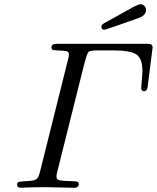

<svg xmlns="http://www.w3.org/2000/svg" viewBox="-20 -891 744 911"><path d="M61 -13.2Q61 -20 63.5 -23.9Q65.9 -27.8 73 -28.8Q80.1 -29.8 86.4 -30.3Q92.8 -30.8 105.5 -31.5Q118.2 -32.2 127.9 -33.2Q147 -35.2 155.5 -43.5Q164.1 -51.8 169.9 -76.2L295.9 -581.1Q307.1 -622.1 307.1 -633.1Q307.1 -644 296.6 -647.5Q286.1 -650.9 252 -651.9Q231.9 -651.9 228 -655.8Q224.1 -658.7 224.1 -666Q224.1 -683.1 248 -683.1H683.1Q704.1 -683.1 704.1 -666L680.2 -477.1Q677.2 -458 664.1 -458Q649.9 -458 649.9 -474.1Q649.9 -480 652.8 -509Q655.8 -538.1 655.8 -555.2Q655.8 -615.2 625.5 -633.5Q595.2 -651.9 518.1 -651.9H439.9Q405.8 -651.9 398.9 -643.3Q392.1 -634.8 379.9 -587.9L251 -73.2Q248 -61 248 -53.2Q248 -39.1 262.9 -35.6Q277.8 -32.2 332 -30.8Q354 -30.8 354 -18.1Q354 -15.1 353 -11.5Q352.1 -7.8 346.9 -3.9Q341.8 0 333 0Q210 -2.9 196.8 -2.9Q166 -2.9 139.9 -2.4Q113.8 -2 98.4 -1Q83 0 80.1 0Q62 0 61 -13.2ZM460.9 -765.1Q460.9 -772.9 474.1 -780.8Q481.9 -785.6 618.2 -860.8Q640.1 -870.6 646 -871.1Q658.2 -871.1 665.5 -862.5Q672.9 -854 672.9 -842.8Q672.9 -817.9 637.2 -805.2Q482.4 -750 475.1 -750Q460.9 -750 460.9 -765.1Z"/></svg>

Font: CMU Classical Serif
Style: Italic
Weight: 500
Italic angle: -14.04°
Version: Version 0.7.0